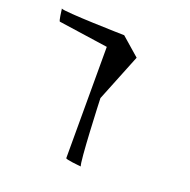

<svg xmlns="http://www.w3.org/2000/svg" viewBox="-123 -810 922 931"><g transform="rotate(20 337.5 -345.0)"><path d="M41 -689 42 -688C42 -690 41 -691 41 -689ZM42 -688C44 -677 49 -625 55 -625L310 -588V-14C310 -7 379 -1 390 0C379 -12 366 -336 366 -344L464 -588L370 -670C363 -670 56 -677 42 -688ZM391 0H390Z"/></g></svg>

Font: Ampere
Style: Ext
Weight: 400
Version: Version 1